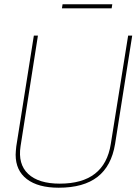

<svg xmlns="http://www.w3.org/2000/svg" viewBox="-20 -866 640 896"><path d="M254 10Q158 10 105.5 -30Q53 -70 53 -144Q53 -155 54 -162.5Q55 -170 56 -183L138 -700H157L76 -184Q63 -100 111.5 -54.5Q160 -9 259 -9Q468 -9 497 -194L578 -700H597L517 -194Q500 -91 435 -40.5Q370 10 254 10ZM269 -827 272 -846H504L501 -827Z"/></svg>

Font: Georama ExtraCondensed Thin Thin
Style: Italic
Weight: 250
Italic angle: -9°
Version: Version 1.001